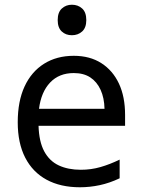

<svg xmlns="http://www.w3.org/2000/svg" viewBox="-20 -782 603 812"><path d="M318 10Q236 10 177 -22Q118 -54 86.5 -115.5Q55 -177 55 -265Q55 -354 84 -416.5Q113 -479 166.5 -512.5Q220 -546 292 -546Q360 -546 408.5 -515Q457 -484 483 -428.5Q509 -373 509 -296V-250H143Q145 -183 167 -142Q189 -101 228.5 -82.5Q268 -64 322 -64Q365 -64 405 -75.5Q445 -87 486 -107V-28Q444 -8 402 1Q360 10 318 10ZM422 -322Q421 -368 405.5 -402Q390 -436 362 -454.5Q334 -473 292 -473Q230 -473 192 -433Q154 -393 145 -322ZM284 -633Q258 -633 241 -649Q224 -665 224 -697Q224 -730 241.5 -746Q259 -762 284 -762Q310 -762 327.5 -746Q345 -730 345 -697Q345 -665 327.5 -649Q310 -633 284 -633Z"/></svg>

Font: Noto Sans Mono SemiCondensed
Style: Regular
Weight: 400
Width: 4
Designer: Monotype Design Team
Foundry: Monotype Imaging Inc.
Version: Version 2.010